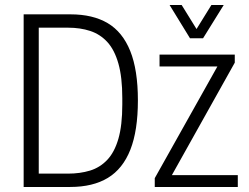

<svg xmlns="http://www.w3.org/2000/svg" viewBox="-20 -743 990 763"><path d="M74 0V-686H260Q349 -686 408 -651Q467 -616 497.5 -540.5Q528 -465 528 -344Q528 -224 498 -148Q468 -72 408.5 -36Q349 0 259 0ZM134 -53H250Q298 -53 337.5 -65Q377 -77 406 -107.5Q435 -138 450.5 -191.5Q466 -245 466 -328V-353Q466 -436 450.5 -490.5Q435 -545 406.5 -576Q378 -607 338.5 -620Q299 -633 250 -633H134ZM595 0V-35L844 -479H614V-526H913V-494L663 -47H925V0ZM654 -723H702L775 -605H747L820 -723H869L787 -591H735Z"/></svg>

Font: Archivo Condensed ExtraLight
Style: Regular
Weight: 250
Width: 3
Designer: Hector Gatti
Foundry: Omnibus-Type
Version: Version 2.001